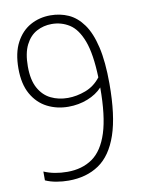

<svg xmlns="http://www.w3.org/2000/svg" viewBox="-85 -808 653 877"><g transform="rotate(-10 241.0 -370.0)"><path d="M210 -749Q255 -749 293.5 -731.8Q332 -714.5 361 -674.2Q390 -634 406 -565.5Q422 -497 422 -394.5Q422 -247 391.8 -158.5Q361.5 -70 303.2 -30.5Q245 9 162 9Q134.5 9 106.5 4.2Q78.5 -0.5 55 -11V-52Q102.5 -31.5 163.5 -31.5Q232 -31.5 280 -65Q328 -98.5 352.8 -175.8Q377.5 -253 377.5 -385Q350.5 -356 309 -339.8Q267.5 -323.5 220 -323.5Q166.5 -323.5 122 -346.2Q77.5 -369 51 -415.8Q24.5 -462.5 24.5 -534.5Q24.5 -607.5 49.8 -655Q75 -702.5 117 -725.8Q159 -749 210 -749ZM224.5 -363.5Q265 -363.5 306.8 -379.2Q348.5 -395 377 -432Q373.5 -541.5 350.8 -601.8Q328 -662 291 -685.5Q254 -709 209 -709Q171 -709 139 -691.8Q107 -674.5 87.8 -636.5Q68.5 -598.5 68.5 -536.5Q68.5 -474 89.5 -436Q110.5 -398 145.8 -380.8Q181 -363.5 224.5 -363.5Z"/></g></svg>

Font: Encode Sans Cnd XLt
Style: Regular
Weight: 200
Width: 3
Designer: Multiple Designers
Foundry: Impallari Type
Version: Version 3.002; ttfautohint (v1.8.3) -l 8 -r 50 -G 200 -x 14 